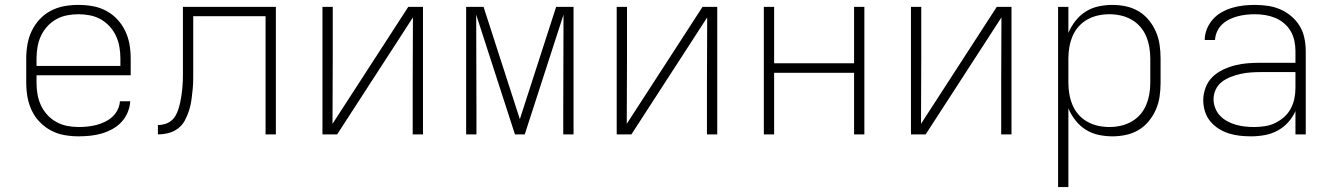

<svg xmlns="http://www.w3.org/2000/svg" viewBox="-20 -548 5440 783"><path d="M301 8Q272 8 243 3Q214 -2 188.5 -15.5Q163 -29 142.5 -50Q122 -71 109.5 -97.5Q97 -124 92 -152.5Q87 -181 87 -210V-310Q87 -339 92 -367.5Q97 -396 109.5 -422Q122 -448 142 -469.5Q162 -491 188 -504.5Q214 -518 242.5 -523Q271 -528 300 -528Q329 -528 357.5 -523Q386 -518 412 -504.5Q438 -491 458 -469.5Q478 -448 490.5 -422Q503 -396 508 -367.5Q513 -339 513 -310V-241H129V-210Q129 -186 133 -163Q137 -140 147 -118.5Q157 -97 173 -79.5Q189 -62 210 -50.5Q231 -39 254 -34.5Q277 -30 301 -30Q319 -30 337.5 -32Q356 -34 373.5 -38.5Q391 -43 407.5 -51Q424 -59 437.5 -71Q451 -83 459.5 -100Q468 -117 469 -135H511Q510 -112 500.5 -89.5Q491 -67 475 -50Q459 -33 438 -21.5Q417 -10 394.5 -3.5Q372 3 348 5.5Q324 8 301 8ZM471 -279V-310Q471 -333 467 -356.5Q463 -380 453 -401.5Q443 -423 427 -440.5Q411 -458 390.5 -469.5Q370 -481 346.5 -485.5Q323 -490 300 -490Q277 -490 253.5 -485.5Q230 -481 209.5 -469.5Q189 -458 173 -440.5Q157 -423 147 -401.5Q137 -380 133 -356.5Q129 -333 129 -310V-279Z M624 0V-38Q638 -38 652 -42Q666 -46 677.5 -55Q689 -64 696 -76.5Q703 -89 707.5 -103Q712 -117 715 -131Q718 -145 720 -159Q722 -173 723.5 -187.5Q725 -202 725.5 -216.5Q726 -231 726 -245Q726 -259 726 -274V-520H1105V0H1063V-482H768V-275Q768 -253 768 -230.5Q768 -208 766 -186Q764 -164 761 -142Q758 -120 751.5 -99Q745 -78 734.5 -58Q724 -38 706.5 -24.5Q689 -11 667.5 -5.5Q646 0 624 0Z M1295 0V-520H1337V-312Q1337 -245 1336.5 -177.5Q1336 -110 1336 -43L1645 -520H1705V0H1663V-208Q1663 -275 1663.5 -342.5Q1664 -410 1664 -477L1355 0Z M1881 0V-520H1952L2100 -62L2248 -520H2319V0H2277V-104Q2277 -189 2277.5 -274Q2278 -359 2278 -444V-488L2120 0H2080L1922 -488Q1922 -392 1922.5 -296Q1923 -200 1923 -104V0Z M2495 0V-520H2537V-312Q2537 -245 2536.5 -177.5Q2536 -110 2536 -43L2845 -520H2905V0H2863V-208Q2863 -275 2863.5 -342.5Q2864 -410 2864 -477L2555 0Z M3095 0V-520H3137V-290H3463V-520H3505V0H3463V-251H3137V0Z M3695 0V-520H3737V-312Q3737 -245 3736.5 -177.5Q3736 -110 3736 -43L4045 -520H4105V0H4063V-208Q4063 -275 4063.5 -342.5Q4064 -410 4064 -477L3755 0Z M4295 215V-520H4337V-414Q4348 -440 4366 -463Q4384 -486 4408 -501Q4432 -516 4460 -522Q4488 -528 4517 -528Q4545 -528 4572.5 -522Q4600 -516 4623.5 -502Q4647 -488 4665 -466Q4683 -444 4694 -418.5Q4705 -393 4709 -365.5Q4713 -338 4713 -310V-210Q4713 -182 4709 -154.5Q4705 -127 4694 -101.5Q4683 -76 4665 -54Q4647 -32 4623.5 -18Q4600 -4 4572.5 2Q4545 8 4517 8Q4488 8 4460 2Q4432 -4 4408 -19Q4384 -34 4366 -57Q4348 -80 4337 -106V215ZM4504 -30Q4527 -30 4550 -35Q4573 -40 4593.5 -51.5Q4614 -63 4629.5 -80.5Q4645 -98 4654 -119.5Q4663 -141 4667 -164Q4671 -187 4671 -210V-310Q4671 -333 4667 -356Q4663 -379 4654 -400.5Q4645 -422 4629.5 -439.5Q4614 -457 4593.5 -468.5Q4573 -480 4550 -485Q4527 -490 4504 -490Q4481 -490 4458 -485Q4435 -480 4414.5 -468.5Q4394 -457 4378.5 -439.5Q4363 -422 4354 -400.5Q4345 -379 4341 -356Q4337 -333 4337 -310V-210Q4337 -187 4341 -164Q4345 -141 4354 -119.5Q4363 -98 4378.5 -80.5Q4394 -63 4414.5 -51.5Q4435 -40 4458 -35Q4481 -30 4504 -30Z M5082 8Q5059 8 5036 5.5Q5013 3 4991 -4Q4969 -11 4949.5 -23.5Q4930 -36 4915.5 -53.5Q4901 -71 4894 -93.5Q4887 -116 4887 -139Q4887 -165 4896.5 -190.5Q4906 -216 4924.5 -234Q4943 -252 4967 -263.5Q4991 -275 5016.5 -281.5Q5042 -288 5068 -290Q5094 -292 5120 -292H5263V-340Q5263 -361 5258.5 -382Q5254 -403 5243.5 -421Q5233 -439 5216.5 -453Q5200 -467 5180.5 -475Q5161 -483 5140 -486.5Q5119 -490 5098 -490Q5080 -490 5062 -488Q5044 -486 5027 -481.5Q5010 -477 4993.5 -469Q4977 -461 4964 -448.5Q4951 -436 4943.5 -419.5Q4936 -403 4935 -385H4893Q4893 -408 4902 -430Q4911 -452 4926.5 -469.5Q4942 -487 4963 -498.5Q4984 -510 5006 -516.5Q5028 -523 5051.5 -525.5Q5075 -528 5098 -528Q5125 -528 5151.5 -524Q5178 -520 5202 -509.5Q5226 -499 5246.5 -481.5Q5267 -464 5280.5 -441.5Q5294 -419 5299.5 -392.5Q5305 -366 5305 -340V0H5263V-95Q5252 -70 5233 -49Q5214 -28 5189.5 -15Q5165 -2 5137.5 3Q5110 8 5082 8ZM5095 -30Q5117 -30 5139 -33.5Q5161 -37 5180.5 -46.5Q5200 -56 5216.5 -70.5Q5233 -85 5243.5 -104.5Q5254 -124 5258.5 -145.5Q5263 -167 5263 -189V-254H5121Q5100 -254 5079.5 -252.5Q5059 -251 5039 -246.5Q5019 -242 4999.5 -234.5Q4980 -227 4963.5 -214.5Q4947 -202 4938 -183Q4929 -164 4929 -143Q4929 -125 4936 -107Q4943 -89 4956 -75.5Q4969 -62 4986 -53Q5003 -44 5021 -39Q5039 -34 5057.5 -32Q5076 -30 5095 -30Z"/></svg>

Font: Iosevka Extralight Extended
Style: Regular
Weight: 200
Width: 7
Monospace: yes
Designer: Belleve Invis
Foundry: Belleve Invis
Version: Version 32.5.0; ttfautohint (v1.8.4)